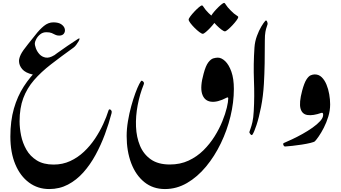

<svg xmlns="http://www.w3.org/2000/svg" viewBox="-20 -989 2310 1302"><path d="M341.8 -837.4Q377.4 -837.4 396.5 -823.7Q415.5 -810.1 419.4 -792.5Q423.3 -774.9 413.3 -761.2Q403.3 -747.6 380.9 -747.6Q365.7 -747.6 354.7 -753.4Q343.8 -759.3 330.6 -764.9Q317.4 -770.5 294.4 -770.5Q270 -770.5 252.7 -756.3Q235.4 -742.2 226.1 -724.6Q216.8 -707 216.3 -696.8Q215.3 -683.1 223.4 -661.1Q231.4 -639.2 248 -621.1Q264.6 -603 289.8 -598.6Q314.9 -594.2 348.1 -614.7L202.6 -483.4Q152.3 -494.6 130.6 -520.3Q108.9 -545.9 108.9 -575.7Q108.9 -593.8 120.8 -618.9Q132.8 -644 169.9 -689.5Q193.8 -717.8 220.2 -752.4Q246.6 -787.1 276.9 -812.3Q307.1 -837.4 341.8 -837.4ZM313.5 293Q236.3 293 176.8 249Q117.2 205.1 83.7 125Q50.3 44.9 50.3 -63Q50.3 -168.9 74.2 -252.4Q98.1 -335.9 141.4 -402.8Q184.6 -469.7 242.2 -524.9Q299.8 -580.1 367.7 -628.9Q435.5 -677.7 508.8 -725.1Q519 -731.9 519.3 -726.3Q519.5 -720.7 512.9 -709Q506.3 -697.3 497.1 -685.1Q487.8 -672.9 479 -666.5Q394 -605.5 326.2 -553Q258.3 -500.5 210.7 -445.6Q163.1 -390.6 137.9 -323.5Q112.8 -256.3 112.8 -166Q112.8 -121.1 123 -70.3Q133.3 -19.5 158.7 25.4Q184.1 70.3 229.2 98.6Q274.4 127 343.8 127Q404.3 127 455.8 103.3Q507.3 79.6 549.3 40Q591.3 0.5 623.8 -48.1Q656.2 -96.7 679.4 -146.7Q702.6 -196.8 716.3 -241.2Q718.3 -247.6 724.1 -247.6Q728.5 -247.6 734.1 -240.5Q739.7 -233.4 736.8 -222.2Q718.3 -150.9 691.2 -77.9Q664.1 -4.9 627.9 61.5Q591.8 127.9 545.2 180.2Q498.5 232.4 440.9 262.7Q383.3 293 313.5 293Z M1445.8 -856Q1445.8 -849.6 1434.3 -834.2Q1422.9 -818.8 1406.7 -801.5Q1390.6 -784.2 1376 -772Q1361.3 -759.8 1355.5 -759.8Q1347.7 -759.8 1332 -771.5Q1316.4 -783.2 1299.6 -800Q1282.7 -816.9 1271 -832.5Q1259.3 -848.1 1259.3 -856Q1259.3 -862.8 1270.8 -878.2Q1282.2 -893.6 1298.3 -910.6Q1314.5 -927.7 1328.9 -939.9Q1343.3 -952.1 1349.6 -952.1Q1355 -952.1 1362.8 -938.5Q1370.6 -924.8 1394.5 -900.4Q1418.5 -877 1432.1 -869.1Q1445.8 -861.3 1445.8 -856ZM1595.7 -873Q1595.7 -866.7 1584.2 -851.1Q1572.8 -835.4 1556.6 -818.1Q1540.5 -800.8 1525.9 -788.6Q1511.2 -776.4 1505.4 -776.4Q1497.6 -776.4 1481.9 -788.1Q1466.3 -799.8 1449.5 -816.7Q1432.6 -833.5 1420.9 -849.4Q1409.2 -865.2 1409.2 -873Q1409.2 -879.9 1420.7 -895.3Q1432.1 -910.6 1448.2 -927.7Q1464.4 -944.8 1479 -957Q1493.7 -969.2 1500 -969.2Q1504.9 -969.2 1512.9 -955.3Q1521 -941.4 1544.9 -917.5Q1568.4 -893.6 1582 -886Q1595.7 -878.4 1595.7 -873ZM1527.8 -322.3Q1527.8 -325.2 1525.6 -327.6Q1523.4 -330.1 1518.1 -327.1Q1453.6 -293 1409.2 -299.6Q1364.7 -306.2 1350.3 -353.5Q1335.9 -400.9 1360.8 -489.7Q1375 -543 1392.3 -565.7Q1409.7 -588.4 1426.8 -593.3Q1443.8 -598.1 1457 -598.1Q1481.9 -598.1 1507.1 -574.2Q1532.2 -550.3 1549.1 -502.9Q1565.9 -455.6 1565.9 -385.3Q1565.9 -295.4 1543 -200.2Q1520 -105 1477.5 -17.1Q1435.1 70.8 1377 140.9Q1318.8 210.9 1248.3 252Q1177.7 293 1098.6 293Q1017.1 293 958.7 245.8Q900.4 198.7 869.6 117.2Q838.9 35.6 838.9 -66.4Q838.9 -115.2 847.7 -167.7Q856.4 -220.2 869.9 -269Q883.3 -317.9 897.7 -356.9Q912.1 -396 924.1 -418.9Q936 -441.9 940.9 -441.9Q944.8 -441.9 951.9 -434.8Q959 -427.7 954.6 -416.5Q927.7 -350.1 913.6 -275.6Q899.4 -201.2 902.3 -129.9Q905.3 -58.6 929.4 -0.7Q953.6 57.1 1002.9 91.8Q1052.2 126.5 1131.8 126.5Q1202.1 126.5 1258.8 100.1Q1315.4 73.7 1359.4 30.3Q1403.3 -13.2 1435.3 -64.5Q1467.3 -115.7 1487.8 -166.5Q1508.3 -217.3 1518.1 -258.5Q1527.8 -299.8 1527.8 -322.3Z M1705.6 -667Q1708.5 -707.5 1722.2 -744.9Q1735.8 -782.2 1752.2 -809.3Q1768.6 -836.4 1778.3 -846.7Q1785.6 -855 1791 -843.3Q1796.4 -831.5 1794.4 -824.7Q1793 -817.4 1788.3 -805.7Q1783.7 -793.9 1779.8 -772.7Q1775.9 -751.5 1775.9 -714.4Q1775.9 -631.8 1774.7 -559.3Q1773.4 -486.8 1769.5 -419.9Q1764.6 -335.9 1750.2 -263.4Q1735.8 -190.9 1719.5 -141.4Q1703.1 -91.8 1691.9 -76.2Q1687 -68.8 1678.5 -78.6Q1669.9 -88.4 1671.4 -94.7Q1673.8 -104 1679.7 -119.1Q1685.5 -134.3 1691.9 -161.9Q1698.2 -189.5 1700.7 -235.4Q1706.5 -334.5 1702.1 -443.8Q1697.8 -553.2 1705.6 -667Z M2114.7 -484.4Q2142.1 -484.4 2161.6 -465.3Q2181.2 -446.3 2193.8 -415.8Q2206.5 -385.3 2212.6 -349.9Q2218.8 -314.5 2218.8 -281.2Q2218.8 -239.3 2206.3 -198.5Q2193.8 -157.7 2176 -123Q2158.2 -88.4 2141.4 -64.2Q2124.5 -40 2115.7 -31.2Q2110.4 -25.9 2085.2 -19.8Q2060.1 -13.7 2026.9 -8.5Q1993.7 -3.4 1962.6 0Q1931.6 3.4 1914.1 4.4Q1906.2 4.9 1901.9 -5.6Q1897.5 -16.1 1905.3 -19.5Q1927.7 -28.8 1961.4 -44.7Q1995.1 -60.5 2031.5 -80.8Q2067.9 -101.1 2099.6 -123.5Q2131.3 -146 2151.4 -168.2Q2171.4 -190.4 2171.4 -210.4Q2171.4 -227.5 2159.7 -223.6Q2102.5 -203.6 2065.4 -209Q2028.3 -214.4 2017.8 -253.4Q2007.3 -292.5 2028.8 -373.5Q2043 -426.3 2057.9 -449.5Q2072.8 -472.7 2087.2 -478.5Q2101.6 -484.4 2114.7 -484.4Z"/></svg>

Font: Awami Nastaliq
Style: Regular
Weight: 400
Designer: Peter Martin, SIL International
Foundry: SIL International
Version: Version 3.100